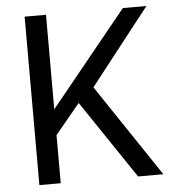

<svg xmlns="http://www.w3.org/2000/svg" viewBox="-50 -733 701 779"><g transform="rotate(-5 300.0 -343.0)"><path d="M79 0V-686H166V-301L479 -686H575L332 -376L584 0H481L267 -318L166 -196V0Z"/></g></svg>

Font: Chivo Mono Light
Style: Regular
Weight: 300
Monospace: yes
Designer: Hector Gatti
Foundry: Omnibus-Type
Version: Version 1.008